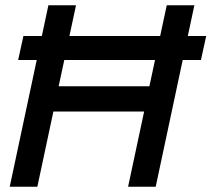

<svg xmlns="http://www.w3.org/2000/svg" viewBox="-20 -710 804 730"><path d="M17 0 164 -690H269L203 -382H548L614 -690H719L572 0H467L528 -286H183L122 0ZM49 -482 69 -573H764L744 -482Z"/></svg>

Font: Radio Canada Big
Style: Italic
Weight: 400
Italic angle: -12°
Designer: Étienne Aubert Bonn
Foundry: Coppers and Brasses
Version: Version 1.001